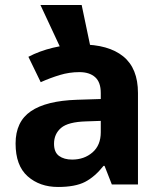

<svg xmlns="http://www.w3.org/2000/svg" viewBox="-20 -734 644 764"><path d="M302 -557Q412 -557 470.5 -509.5Q529 -462 529 -364V0H425L396 -74H392Q357 -30 318 -10Q279 10 211 10Q138 10 90 -32.5Q42 -75 42 -163Q42 -250 103 -291.5Q164 -333 286 -337L381 -340V-364Q381 -407 358.5 -427Q336 -447 296 -447Q256 -447 218 -435.5Q180 -424 142 -407L93 -508Q137 -531 190.5 -544Q244 -557 302 -557ZM323 -251Q251 -249 223 -225Q195 -201 195 -162Q195 -128 215 -113.5Q235 -99 267 -99Q315 -99 348 -127.5Q381 -156 381 -208V-253ZM259 -461 141 -714H305L358 -461Z"/></svg>

Font: Noto Sans Nag Mundari
Style: Bold
Weight: 700
Version: Version 1.000